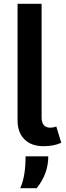

<svg xmlns="http://www.w3.org/2000/svg" viewBox="-20 -759 345 1006"><path d="M208 7Q144 7 108 -29Q72 -65 72 -128V-739H198V-144Q198 -90 244 -90Q258 -90 275 -96L301 -11Q262 7 208 7ZM86 227Q114 166 114 60H233Q233 152 172 227Z"/></svg>

Font: Cantarell
Style: Bold
Weight: 700
Designer: Dave Crossland, Nikolaus Waxweiler, Florian Fecher, Jacques Le Bailly, Eben Sorkin, Alexei Vanyashin, Alexios Zavras, Em
Version: Version 0.303